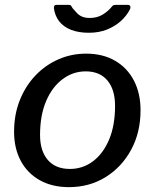

<svg xmlns="http://www.w3.org/2000/svg" viewBox="-20 -761 639 791"><path d="M264 10Q195 10 144 -18.5Q93 -47 65.5 -98.5Q38 -150 38 -218Q38 -289 61.5 -348Q85 -407 126 -450Q167 -493 220.5 -516.5Q274 -540 335 -540Q404 -540 454.5 -510.5Q505 -481 532 -428.5Q559 -376 559 -307Q559 -215 520 -143.5Q481 -72 414.5 -31Q348 10 264 10ZM268 -65Q321 -65 363 -96.5Q405 -128 429.5 -186Q454 -244 454 -325Q454 -392 422.5 -429.5Q391 -467 333 -467Q281 -467 238 -435Q195 -403 170 -344.5Q145 -286 145 -205Q145 -139 177 -102Q209 -65 268 -65ZM506 -741Q514 -741 516.5 -735.5Q519 -730 515 -722Q502 -696 477.5 -674Q453 -652 420 -639Q387 -626 346 -626Q304 -626 273 -638Q242 -650 224 -673Q206 -696 202 -728Q202 -733 204 -737Q206 -741 214 -741H264Q271 -741 273 -737Q275 -733 280 -726Q287 -719 295.5 -709Q304 -699 317 -693Q330 -687 350 -687Q381 -687 404 -701.5Q427 -716 441 -734Q445 -739 449 -740Q453 -741 457 -741Z"/></svg>

Font: Libre Franklin Medium
Style: Italic
Weight: 500
Italic angle: -8°
Designer: Pablo Impallari, Rodrigo Fuenzalida, Nhung Nguyen
Foundry: Impallari Type
Version: Version 3.000